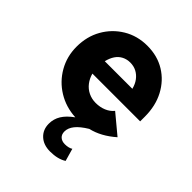

<svg xmlns="http://www.w3.org/2000/svg" viewBox="-209 -651 1009 1009"><g transform="rotate(45 296.0 -146.5)"><path d="M331 231Q282 231 252.5 203.5Q223 176 223 132Q223 97 241 67.5Q259 38 298 10Q225 6 166.5 -30Q108 -66 74 -125.5Q40 -185 40 -257Q40 -333 74 -393Q108 -453 167 -488.5Q226 -524 300 -524Q375 -524 432 -489Q489 -454 521.5 -392.5Q554 -331 554 -251V-216H199Q207 -187 224 -165Q241 -143 266 -131Q291 -119 320 -119Q352 -119 378.5 -130Q405 -141 422 -162L529 -73Q463 -15 393 1Q350 27 330 52Q310 77 310 103Q310 125 323.5 137Q337 149 359 149Q373 149 385 146Q397 143 404 138L424 208Q388 231 331 231ZM199 -308H404Q397 -336 382 -356Q367 -376 346 -387Q325 -398 299 -398Q274 -398 253.5 -387.5Q233 -377 219.5 -357Q206 -337 199 -308Z"/></g></svg>

Font: Red Hat Text VF
Style: Regular
Weight: 300
Designer: Pentagram, MCKL
Foundry: Pentagram, MCKL
Version: Version 1.023